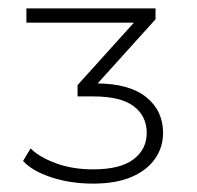

<svg xmlns="http://www.w3.org/2000/svg" viewBox="-20 -762 470 458"><path d="M202 -324Q148 -324 102.5 -339Q57 -354 35 -378L53 -408Q74 -387 113.5 -372.5Q153 -358 202 -358Q267 -358 298.5 -382Q330 -406 330 -445Q330 -485 299 -508.5Q268 -532 203 -532H165V-559L313 -723L318 -708H43V-742H351V-716L203 -552L188 -563H209Q288 -563 328.5 -530.5Q369 -498 369 -445Q369 -411 350 -383.5Q331 -356 294 -340Q257 -324 202 -324Z"/></svg>

Font: Modern
Style: Regular
Weight: 300
Designer: Julieta Ulanovsky
Foundry: Julieta Ulanovsky
Version: Version 8.000